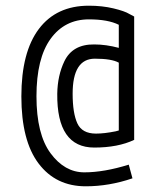

<svg xmlns="http://www.w3.org/2000/svg" viewBox="-20 -545 540 674"><path d="M292 -525Q339 -525 378.5 -515.5Q418 -506 434 -496L451 -487V-54Q394 -27 311 -27Q179 -27 181 -216Q182 -280 206 -330Q235 -390 311 -389Q352 -389 397 -377V-458Q359 -477 292 -477Q207 -477 157.5 -408.5Q108 -340 108 -207Q108 -74 157.5 -7Q207 60 276 60Q345 60 432 33L445 81Q363 109 281 109Q176 109 115.5 29Q55 -51 55 -206.5Q55 -362 116.5 -443.5Q178 -525 292 -525ZM235 -216Q235 -148 251.5 -112Q268 -76 317 -76Q346 -76 386 -84L397 -87V-325Q372 -339 313 -339Q235 -339 235 -216Z"/></svg>

Font: Lekton
Style: Regular
Weight: 400
Designer: Paolo Mazzetti, Luciano Perondi, Raffaele Flato, Elena Papassissa, Emilio Macchia, Michela Povoleri, Tobias Seemiller, R
Version: Version 34.000